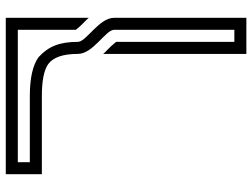

<svg xmlns="http://www.w3.org/2000/svg" viewBox="-124 -749 873 665"><g transform="rotate(90 312.5 -416.5)"><path d="M125 -250C125 -187.6 140 -147.9 178.1 -113.5C205.2 -93.8 250 -83.3 312.5 -83.3H541.7V-41.7H83.3V-242.7C83.3 -243.8 83.3 -243.8 82.3 -243.8C68 -262.8 48.8 -278 41.7 -287.5V0H583.3V-125H312.5C259.4 -125 222.9 -132.3 202.1 -146.9C178.1 -164.6 166.7 -199 166.7 -250C166.7 -302.1 83.3 -346.1 83.3 -375V-791.7H125V-382.3C147.9 -353.7 159.4 -347.2 166.7 -337.5V-833.3H41.7V-375C41.7 -323.2 125 -278.3 125 -250Z"/></g></svg>

Font: Sportrop
Style: Regular
Weight: 500
Version: Version 0.9